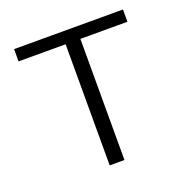

<svg xmlns="http://www.w3.org/2000/svg" viewBox="-102 -627 697 721"><g transform="rotate(-20 246.5 -266.5)"><path d="M217 0H276V-484H464V-533H29V-484H217Z"/></g></svg>

Font: Noto Sans CJK JP Light
Style: Regular
Weight: 300
Designer: Ryoko NISHIZUKA (kana & ideographs); Paul D. Hunt (Latin, Greek & Cyrillic); Wenlong ZHANG (bopomofo); Sandoll Communica
Foundry: Adobe Systems Incorporated
Version: Version 1.004;PS 1.004;hotconv 1.0.82;makeotf.lib2.5.63406